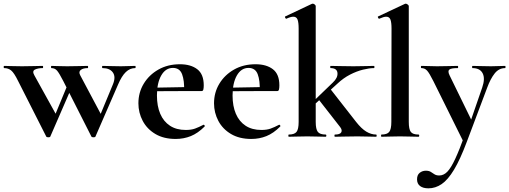

<svg xmlns="http://www.w3.org/2000/svg" viewBox="-37 -745 2774 1046"><path d="M461 -1 308 -303Q286 -346 274 -360Q262 -374 243 -374Q241 -374 241 -380Q241 -386 243 -386Q258 -386 277 -385Q296 -384 329 -384Q366 -384 392.5 -385Q419 -386 441 -386Q443 -386 443 -380Q443 -374 441 -374Q416 -374 403 -364Q390 -354 400 -335L519 -111L469 -22L578 -285Q595 -326 578 -350Q561 -374 522 -374Q519 -374 519 -380Q519 -386 522 -386Q545 -386 566.5 -385Q588 -384 622 -384Q647 -384 662 -385Q677 -386 699 -386Q702 -386 702 -380Q702 -374 699 -374Q671 -374 648.5 -352.5Q626 -331 606 -284L483 -1Q482 3 472.5 3Q463 3 461 -1ZM215 -1 62 -303Q40 -348 24 -361Q8 -374 -14 -374Q-17 -374 -17 -380Q-17 -386 -14 -386Q3 -386 24.5 -385Q46 -384 83 -384Q120 -384 146.5 -385Q173 -386 195 -386Q198 -386 198 -380Q198 -374 195 -374Q170 -374 153.5 -366Q137 -358 150 -335L274 -111L223 -22L332 -285L360 -284L237 -1Q236 3 226.5 3Q217 3 215 -1Z M920 12Q855 12 809.5 -15Q764 -42 740.5 -86.5Q717 -131 717 -182Q717 -241 746 -289Q775 -337 826 -366Q877 -395 943 -395Q1002 -395 1037.5 -368Q1073 -341 1073 -280Q1073 -267 1071 -258Q1069 -249 1062 -249H966Q968 -306 955 -340.5Q942 -375 905 -375Q865 -375 841.5 -334Q818 -293 818 -225Q818 -167 836 -125Q854 -83 889 -60Q924 -37 975 -37Q1005 -37 1025.5 -44.5Q1046 -52 1071 -65Q1073 -67 1076.5 -63Q1080 -59 1078 -56Q1041 -19 1002.5 -3.5Q964 12 920 12ZM783 -248 782 -267 1001 -271V-249Z M1332 12Q1267 12 1221.5 -15Q1176 -42 1152.5 -86.5Q1129 -131 1129 -182Q1129 -241 1158 -289Q1187 -337 1238 -366Q1289 -395 1355 -395Q1414 -395 1449.5 -368Q1485 -341 1485 -280Q1485 -267 1483 -258Q1481 -249 1474 -249H1378Q1380 -306 1367 -340.5Q1354 -375 1317 -375Q1277 -375 1253.5 -334Q1230 -293 1230 -225Q1230 -167 1248 -125Q1266 -83 1301 -60Q1336 -37 1387 -37Q1417 -37 1437.5 -44.5Q1458 -52 1483 -65Q1485 -67 1488.5 -63Q1492 -59 1490 -56Q1453 -19 1414.5 -3.5Q1376 12 1332 12ZM1195 -248 1194 -267 1413 -271V-249Z M1536 0Q1534 0 1534 -6Q1534 -12 1536 -12Q1567 -12 1578.5 -26.5Q1590 -41 1590 -81V-589Q1590 -623 1584 -638.5Q1578 -654 1561 -654Q1547 -654 1523 -643Q1520 -642 1517 -648Q1514 -654 1516 -655L1662 -724Q1665 -725 1667 -725Q1672 -725 1677.5 -720.5Q1683 -716 1683 -712V-81Q1683 -41 1694.5 -26.5Q1706 -12 1737 -12Q1741 -12 1741 -6Q1741 0 1737 0Q1717 0 1691.5 -1Q1666 -2 1637 -2Q1608 -2 1582 -1Q1556 0 1536 0ZM1788 0Q1785 0 1785 -6Q1785 -12 1788 -12Q1815 -12 1822 -24Q1829 -36 1816 -53L1695 -208L1763 -260L1903 -81Q1932 -44 1958.5 -28Q1985 -12 2012 -12Q2015 -12 2015 -6Q2015 0 2012 0Q1992 0 1966 -1Q1940 -2 1911 -2Q1871 -2 1841.5 -1Q1812 0 1788 0ZM1647 -149 1641 -165 1776 -295Q1804 -321 1801.5 -347.5Q1799 -374 1764 -374Q1762 -374 1762 -380Q1762 -386 1764 -386Q1790 -386 1816.5 -385Q1843 -384 1888 -384Q1929 -384 1953.5 -385Q1978 -386 2000 -386Q2003 -386 2003 -380Q2003 -374 2000 -374Q1975 -374 1940.5 -365.5Q1906 -357 1870 -338.5Q1834 -320 1802 -290Z M2041 0Q2039 0 2039 -6Q2039 -12 2041 -12Q2072 -12 2083.5 -26.5Q2095 -41 2095 -81L2096 -589Q2096 -623 2090 -638.5Q2084 -654 2067 -654Q2054 -654 2029 -643Q2026 -642 2023 -648Q2020 -654 2022 -655L2169 -724Q2171 -725 2173 -725Q2178 -725 2184 -720.5Q2190 -716 2190 -712V-81Q2190 -41 2201 -26.5Q2212 -12 2243 -12Q2247 -12 2247 -6Q2247 0 2243 0Q2224 0 2197.5 -1Q2171 -2 2142 -2Q2113 -2 2087 -1Q2061 0 2041 0Z M2715 -386Q2717 -386 2717 -380Q2717 -374 2715 -374Q2681 -374 2658 -345Q2635 -316 2617 -267L2506 28Q2470 124 2436.5 179.5Q2403 235 2369 258Q2335 281 2297 281Q2268 281 2251.5 268.5Q2235 256 2235 232Q2235 208 2249.5 196.5Q2264 185 2283 185Q2300 185 2310 191.5Q2320 198 2330 204.5Q2340 211 2356 211Q2380 211 2400 190.5Q2420 170 2443 120.5Q2466 71 2497 -15L2494 40L2324 -303Q2302 -347 2289.5 -360.5Q2277 -374 2259 -374Q2256 -374 2256 -380Q2256 -386 2259 -386Q2279 -386 2301.5 -385Q2324 -384 2344 -384Q2380 -384 2407 -385Q2434 -386 2456 -386Q2459 -386 2459 -380Q2459 -374 2456 -374Q2421 -374 2411 -366Q2401 -358 2412 -335L2539 -75L2503 -16L2590 -268Q2607 -317 2592.5 -345.5Q2578 -374 2537 -374Q2535 -374 2535 -380Q2535 -386 2537 -386Q2561 -386 2582.5 -385Q2604 -384 2638 -384Q2662 -384 2677.5 -385Q2693 -386 2715 -386Z"/></svg>

Font: Cormorant Garamond Light
Style: Bold
Weight: 700
Version: Version 4.001